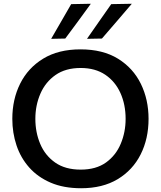

<svg xmlns="http://www.w3.org/2000/svg" viewBox="-20 -989 856 1021"><path d="M411.5 12Q318.5 12 249.8 -17.5Q181 -47 135.5 -98.2Q90 -149.5 67.8 -216Q45.5 -282.5 45.5 -357Q45.5 -460.5 87.2 -544.2Q129 -628 209.8 -677.2Q290.5 -726.5 408 -726.5Q527 -726.5 607.5 -676.8Q688 -627 729 -543.2Q770 -459.5 770 -357Q770 -251.5 728 -168Q686 -84.5 605.8 -36.2Q525.5 12 411.5 12ZM648 -357Q648 -433 620.5 -494.2Q593 -555.5 539.8 -591.5Q486.5 -627.5 409 -627.5Q328.5 -627.5 275 -590Q221.5 -552.5 194.8 -490.8Q168 -429 168 -357Q168 -285 194 -223.5Q220 -162 273.5 -124.5Q327 -87 409 -87Q491 -87 543.8 -125Q596.5 -163 622.2 -224.8Q648 -286.5 648 -357ZM442.5 -782.5Q474.5 -828.5 507 -875Q539.5 -921 571.5 -967L681 -969Q640 -921 600.5 -875Q561 -829 522 -784ZM252 -782.5Q279.5 -829.5 305.5 -875Q332 -920.5 358.5 -967L463 -969Q428.5 -921 394.5 -875Q360.5 -829 327 -784Z"/></svg>

Font: Heraclito Medium
Style: Regular
Weight: 500
Designer: Kostas Bartsokas (font) & Cristiano Sobral (main changes)
Foundry: Kostas Bartsokas (font) & Cristiano Sobral (main changes)
Version: Version 1.00;July 8, 2020;FontCreator 13.0.0.2655 64-bit